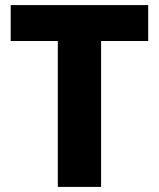

<svg xmlns="http://www.w3.org/2000/svg" viewBox="-20 -734 625 754"><path d="M377 0H207V-573H22V-714H562V-573H377Z"/></svg>

Font: Noto Sans Sinhala ExtraBold
Style: Regular
Weight: 800
Designer: Jelle Bosma - Monotype Design Team
Foundry: Monotype Imaging Inc.
Version: Version 2.006; ttfautohint (v1.8.4.7-5d5b)